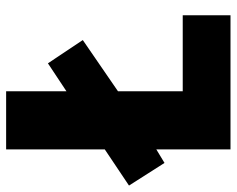

<svg xmlns="http://www.w3.org/2000/svg" viewBox="-110 -662 754 611"><g transform="rotate(-90 266.5 -357.0)"><path d="M96 0H523V-152H281V-358L444 -470L370 -581L281 -522V-714H96V-400L-19 -323L53 -210L96 -236Z"/></g></svg>

Font: Noto Sans Arabic SemCond Blk
Style: Regular
Weight: 900
Width: 4
Designer: Monotype Design Team, Nadine Chahine, Nizar Qandah and Khaled Hosny
Foundry: Monotype Imaging Inc.
Version: Version 2.012